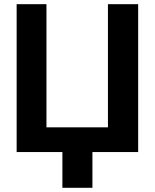

<svg xmlns="http://www.w3.org/2000/svg" viewBox="-20 -727 740 918"><path d="M59.6 -707H202.1V-118.2H496.1V-707H640.6V0H421.9V170.9H278.3V0H59.6Z"/></svg>

Font: Pretendard GOV
Style: Bold
Weight: 700
Designer: Base glyphs from Inter by Rasmus Andersson; Hangeul glyphs from Noto Sans CJK(Source Han Sans) by Jang Soo-young and Kan
Foundry: Kil Hyung-jin
Version: Version 1.309